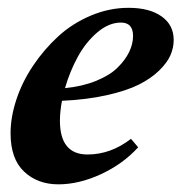

<svg xmlns="http://www.w3.org/2000/svg" viewBox="-20 -465 469 496"><path d="M130.9 11.2Q77.1 11.2 42.2 -21.7Q7.3 -54.7 7.3 -120.6Q7.3 -162.1 22.2 -207.5Q37.1 -252.9 65.2 -294.9Q93.3 -336.9 129.9 -370.6Q166.5 -404.3 214.4 -424.6Q262.2 -444.8 312 -444.8Q366.2 -444.8 397.5 -422.6Q428.7 -400.4 428.7 -361.8Q428.7 -341.8 420.4 -322.5Q412.1 -303.2 391.1 -282.7Q370.1 -262.2 338.4 -246.3Q306.6 -230.5 255.4 -219Q204.1 -207.5 140.1 -204.6Q134.8 -176.3 134.8 -153.3Q134.8 -65.9 206.1 -65.9Q266.1 -65.9 318.4 -106.4L336.9 -84.5Q297.9 -41.5 241 -15.1Q184.1 11.2 130.9 11.2ZM147.9 -237.3Q192.9 -241.7 228.3 -256.1Q263.7 -270.5 283.7 -290.3Q303.7 -310.1 313.7 -330.8Q323.7 -351.6 323.7 -372.1Q323.7 -406.7 292.5 -406.7Q261.2 -406.7 231.4 -381.3Q201.7 -356 181.2 -318.6Q160.6 -281.2 147.9 -237.3Z"/></svg>

Font: Elstob Grade
Style: Italic
Weight: 400
Italic angle: -20°
Designer: Peter S. Baker
Version: Version 1.015